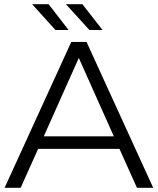

<svg xmlns="http://www.w3.org/2000/svg" viewBox="-20 -901 757 921"><path d="M553 -187H163L79 0H2L322 -700H395L715 0H637ZM526 -247 358 -623 190 -247ZM134 -881H213L309 -757H246ZM296 -881H375L472 -757H409Z"/></svg>

Font: Idrija
Style: Regular
Weight: 400
Designer: Julieta Ulanovsky
Foundry: Julieta Ulanovsky
Version: Version 7.200